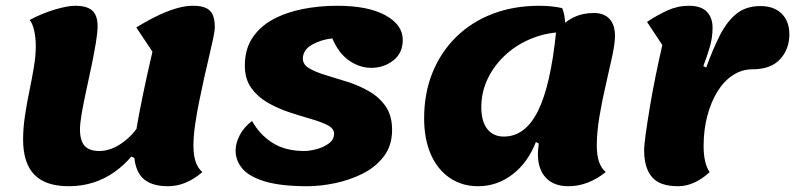

<svg xmlns="http://www.w3.org/2000/svg" viewBox="-20 -620 2754 665"><path d="M218 25Q138 25 99 -15Q60 -55 60 -137Q60 -176 66.5 -219.5Q73 -263 82 -306Q91 -349 97.5 -388.5Q104 -428 104 -460Q104 -489 98.5 -513.5Q93 -538 83 -551Q124 -573 168.5 -586.5Q213 -600 240 -600Q281 -600 299.5 -583.5Q318 -567 318 -529Q318 -508 312 -471.5Q306 -435 297 -392Q288 -349 278.5 -305.5Q269 -262 263 -227Q257 -192 257 -172Q257 -133 273 -115Q289 -97 324 -97Q366 -97 408 -128.5Q450 -160 475 -210L490 -51L435 -78Q409 -47 375.5 -23.5Q342 0 302.5 12.5Q263 25 218 25ZM562 25Q501 25 472.5 -5Q444 -35 444 -99Q444 -121 451.5 -167Q459 -213 473 -282Q487 -351 508 -441L452 -525Q498 -553 533 -569Q568 -585 596 -592.5Q624 -600 649 -600Q690 -600 707 -583Q724 -566 724 -526Q724 -514 718.5 -487.5Q713 -461 704.5 -425.5Q696 -390 687 -349.5Q678 -309 669.5 -267Q661 -225 655.5 -186Q650 -147 650 -115Q650 -50 681 -24Q624 25 562 25Z M1045 25Q953 25 898 8.5Q843 -8 819.5 -36Q796 -64 796 -99Q796 -124 810.5 -152Q825 -180 853 -201Q879 -154 923.5 -125.5Q968 -97 1034 -97Q1051 -97 1075 -103Q1099 -109 1118 -122.5Q1137 -136 1137 -157Q1137 -175 1114.5 -186.5Q1092 -198 1057 -208Q1022 -218 982.5 -231Q943 -244 908 -264Q873 -284 850.5 -315Q828 -346 828 -393Q828 -449 854 -488.5Q880 -528 925 -552.5Q970 -577 1027.5 -588.5Q1085 -600 1148 -600Q1255 -600 1315 -567Q1375 -534 1375 -482Q1375 -436 1342 -410.5Q1309 -385 1266 -385Q1226 -385 1189.5 -410Q1153 -435 1131 -487Q1092 -483 1060.5 -465Q1029 -447 1029 -417Q1029 -396 1051.5 -383Q1074 -370 1109 -359.5Q1144 -349 1183.5 -336.5Q1223 -324 1258 -304Q1293 -284 1315.5 -252Q1338 -220 1338 -170Q1338 -116 1309.5 -78.5Q1281 -41 1236 -18.5Q1191 4 1140 14.5Q1089 25 1045 25Z M1636 25Q1580 25 1537.5 -4Q1495 -33 1472 -86Q1449 -139 1449 -210Q1449 -297 1478 -368.5Q1507 -440 1560 -492Q1613 -544 1686 -572Q1759 -600 1848 -600Q1890 -600 1927 -592Q1933 -579 1936 -557Q1939 -535 1939 -509Q1879 -509 1826 -488.5Q1773 -468 1733 -432Q1693 -396 1670 -349Q1647 -302 1647 -249Q1647 -200 1667.5 -173.5Q1688 -147 1725 -147Q1799 -147 1843 -235Q1887 -323 1906 -509Q1933 -543 1965 -559Q1997 -575 2037 -575Q2072 -575 2091 -554.5Q2110 -534 2110 -496Q2110 -470 2100.5 -425.5Q2091 -381 2078.5 -327.5Q2066 -274 2056.5 -218.5Q2047 -163 2047 -115Q2047 -50 2078 -24Q2048 0 2015.5 12.5Q1983 25 1949 25Q1898 25 1870.5 -4.5Q1843 -34 1843 -87Q1843 -95 1844 -104Q1845 -113 1846 -123L1836 -128Q1808 -56 1754.5 -15.5Q1701 25 1636 25Z M2328 25Q2265 25 2238 -7Q2211 -39 2211 -99Q2211 -117 2216.5 -156.5Q2222 -196 2230.5 -247.5Q2239 -299 2250.5 -355.5Q2262 -412 2274 -464L2221 -544Q2255 -567 2291 -583.5Q2327 -600 2366 -600Q2408 -600 2428 -579.5Q2448 -559 2448 -524Q2448 -490 2438.5 -457.5Q2429 -425 2416 -391L2426 -386Q2449 -450 2473.5 -498Q2498 -546 2531 -572.5Q2564 -599 2614 -599Q2661 -599 2687.5 -572.5Q2714 -546 2714 -501Q2714 -450 2682 -415Q2650 -380 2586 -380Q2550 -380 2519 -360Q2488 -340 2465.5 -304Q2443 -268 2430 -219.5Q2417 -171 2417 -115Q2417 -53 2438 -24Q2385 25 2328 25Z"/></svg>

Font: Lemonada
Style: Regular
Weight: 400
Designer: Mohamed Gaber (Arabic), Eduardo Tunni (Latin)
Foundry: Kief Type Foundry
Version: Version 4.005